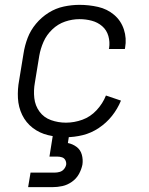

<svg xmlns="http://www.w3.org/2000/svg" viewBox="-20 -558 616 792"><path d="M252 8Q286 8 321 -0.5Q356 -9 387.5 -30Q419 -51 442 -80Q465 -109 479 -143L417 -164Q404 -131 378.5 -103.5Q353 -76 319.5 -64Q286 -52 252 -52Q220 -52 190.5 -62.5Q161 -73 143 -97.5Q125 -122 121.5 -153.5Q118 -185 124 -218L142 -328Q147 -357 159.5 -385.5Q172 -414 195.5 -436.5Q219 -459 248.5 -469Q278 -479 308 -479Q334 -479 358.5 -472.5Q383 -466 401.5 -450Q420 -434 427 -409.5Q434 -385 430 -359L429 -356H495L496 -361Q503 -400 491 -436.5Q479 -473 450.5 -497Q422 -521 384.5 -529.5Q347 -538 308 -538Q276 -538 243 -531Q210 -524 180.5 -505.5Q151 -487 128.5 -460Q106 -433 94 -401.5Q82 -370 77 -337L59 -227Q52 -190 54 -153Q56 -116 71.5 -84Q87 -52 115 -30.5Q143 -9 178.5 -0.5Q214 8 252 8ZM96 214H196Q217 214 237.5 209.5Q258 205 276.5 192Q295 179 305.5 160Q316 141 320 121Q323 100 317.5 80Q312 60 296 48Q280 36 260 32L265 0H198L184 88H217Q227 88 236 91Q245 94 249.5 102.5Q254 111 253 121Q251 131 244 139.5Q237 148 226.5 151Q216 154 206 154H106Z"/></svg>

Font: Iosevka Sparkle Light
Style: Italic
Weight: 300
Italic angle: -9°
Designer: Belleve Invis
Foundry: Belleve Invis
Version: Version 4.5.0; ttfautohint (v1.8.3)